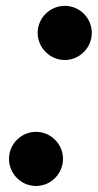

<svg xmlns="http://www.w3.org/2000/svg" viewBox="-20 -610 326 640"><path d="M105.5 -500.5C105.5 -451 146.5 -410 196 -410C245.5 -410 286 -451 286 -500.5C286 -550 245.5 -590.5 196 -590.5C146.5 -590.5 105.5 -550 105.5 -500.5ZM10 -80.5C10 -31 50.5 10 100 10C149.5 10 190 -31 190 -80.5C190 -130 149.5 -170.5 100 -170.5C50.5 -170.5 10 -130 10 -80.5Z"/></svg>

Font: Bodoni* 11pt
Style: Bold Italic
Weight: 700
Italic angle: -13°
Version: Version 2.3